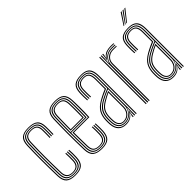

<svg xmlns="http://www.w3.org/2000/svg" viewBox="-58 -1247 1747 1747"><g transform="rotate(-45 815.0 -374.0)"><path d="M174.8 6.2Q110.5 6.2 82 -19.4Q53.5 -45 51.8 -104Q50 -161.8 49.4 -213.5Q48.8 -265.2 48.8 -312.8Q48.8 -360.2 49.5 -405.4Q50.2 -450.5 51.8 -495.2Q53.8 -555.5 82.8 -580.9Q111.8 -606.2 174.5 -606.2Q238.8 -606.2 267.6 -581.2Q296.5 -556.2 297 -496.8Q297 -475.2 297.1 -450.9Q297.2 -426.5 296 -401.2H286.2Q287.8 -426 287.5 -448.8Q287.2 -471.5 287 -496.5Q286.8 -551.2 260.6 -574.9Q234.5 -598.5 174.5 -598.5Q114.8 -598.5 89.1 -574Q63.5 -549.5 61.5 -494.8Q60.2 -451.5 59.4 -407.1Q58.5 -362.8 58.5 -315.4Q58.5 -268 59.1 -215.6Q59.8 -163.2 61.5 -104Q63.2 -49.5 89.9 -25.5Q116.5 -1.5 174.8 -1.5Q232.8 -1.5 258.9 -25.8Q285 -50 287 -104Q288.2 -126.8 288.1 -149.6Q288 -172.5 286 -200H296Q297.5 -175.8 297.9 -153Q298.2 -130.2 297 -103.8Q294.5 -44.8 266.1 -19.2Q237.8 6.2 174.8 6.2ZM174.8 -9.2Q122 -9.2 97.4 -31.8Q72.8 -54.2 71.2 -104.5Q69.5 -163.8 68.9 -215.8Q68.2 -267.8 68.2 -314.6Q68.2 -361.5 69.1 -405.8Q70 -450 71.2 -494.5Q72.8 -546 97 -568.4Q121.2 -590.8 174.5 -590.8Q229 -590.8 253 -569Q277 -547.2 277.2 -496.5Q277.5 -471.8 277.6 -449.2Q277.8 -426.8 276.5 -401.2H266.8Q268 -426 267.9 -449Q267.8 -472 267.5 -496.2Q267.2 -543 245.5 -562.9Q223.8 -582.8 174.5 -582.8Q124 -582.8 103.4 -561.2Q82.8 -539.8 81.2 -494Q79.8 -449 78.9 -404.6Q78 -360.2 78 -313.6Q78 -267 78.8 -215.6Q79.5 -164.2 81.2 -104.8Q82.5 -60 104.4 -38.6Q126.2 -17.2 174.8 -17.2Q223 -17.2 244.4 -38.9Q265.8 -60.5 267.5 -104.8Q268.8 -129.2 268.5 -151Q268.2 -172.8 266.5 -200H276.2Q278.2 -171.8 278.4 -150Q278.5 -128.2 277.2 -104.2Q275.5 -55 251.5 -32.1Q227.5 -9.2 174.8 -9.2ZM174.8 -25Q131 -25 111.6 -45.1Q92.2 -65.2 91 -105Q89.2 -164.8 88.5 -216Q87.8 -267.2 87.8 -313.4Q87.8 -359.5 88.6 -403.9Q89.5 -448.2 91 -494.2Q92.2 -537.2 111.5 -556.1Q130.8 -575 174.5 -575Q219 -575 238.2 -556.8Q257.5 -538.5 257.8 -496.2Q257.8 -476.8 258 -452.1Q258.2 -427.5 256.8 -401.2H247Q248.5 -427.5 248.2 -451.4Q248 -475.2 248 -496.2Q247.8 -534.2 230.8 -550.8Q213.8 -567.2 174.5 -567.2Q135.5 -567.2 118.8 -549.8Q102 -532.2 100.8 -493Q99.2 -448.2 98.4 -404Q97.5 -359.8 97.5 -313.5Q97.5 -267.2 98.2 -216Q99 -164.8 100.8 -105.2Q101.8 -70.2 119 -51.5Q136.2 -32.8 174.8 -32.8Q212.5 -32.8 229.8 -51.8Q247 -70.8 248 -105.2Q248.8 -130.2 248.5 -152.5Q248.2 -174.8 247 -200H256.8Q258.2 -172 258.4 -150.6Q258.5 -129.2 257.8 -105Q256.5 -65.2 237 -45.1Q217.5 -25 174.8 -25Z M517 6.2Q453.5 6.2 423.8 -18.8Q394 -43.8 392.2 -103.2Q390.5 -161.5 389.9 -213.4Q389.2 -265.2 389.2 -312.9Q389.2 -360.5 390.1 -405.8Q391 -451 392.2 -495.8Q394.2 -555 423.4 -580.6Q452.5 -606.2 516.8 -606.2Q578.8 -606.2 606.8 -581Q634.8 -555.8 637.2 -496.8Q637.8 -488.5 638.2 -464.6Q638.8 -440.8 639 -408.4Q639.2 -376 638.6 -342.1Q638 -308.2 636 -280H438.2Q438.5 -250.5 438.9 -222.4Q439.2 -194.2 439.9 -165.5Q440.5 -136.8 441.2 -105.2Q442.5 -66.8 459.8 -49.8Q477 -32.8 517 -32.8Q553 -32.8 569.6 -49.6Q586.2 -66.5 588.2 -105.8Q589.2 -124.8 589 -152.9Q588.8 -181 587.5 -200H597.2Q598.8 -176.5 598.9 -148.6Q599 -120.8 598.2 -105.2Q596 -62.2 577 -43.6Q558 -25 517 -25Q472.2 -25 452.5 -43.8Q432.8 -62.5 431.2 -105Q430.2 -140.5 429.6 -171.5Q429 -202.5 428.8 -231.4Q428.5 -260.2 428.2 -288.5H626.5Q627.8 -314.8 628.2 -347.1Q628.8 -379.5 628.6 -410.6Q628.5 -441.8 628.2 -465.1Q628 -488.5 627.5 -496.2Q625.2 -551.5 599.2 -575Q573.2 -598.5 516.8 -598.5Q457 -598.5 430.4 -574.4Q403.8 -550.2 402 -494.8Q400.8 -451.8 399.9 -406.6Q399 -361.5 399 -313.5Q399 -265.5 399.6 -213.5Q400.2 -161.5 402 -104.5Q403.5 -49.5 430.1 -25.5Q456.8 -1.5 517 -1.5Q573 -1.5 598.9 -25.2Q624.8 -49 627.5 -104.2Q628 -113.5 628.1 -130.6Q628.2 -147.8 627.9 -166.6Q627.5 -185.5 626.5 -200H636.2Q637.8 -178.2 637.9 -148.9Q638 -119.5 637.2 -103.8Q634.2 -44.8 606.2 -19.2Q578.2 6.2 517 6.2ZM517 -9.2Q463.5 -9.2 438.4 -30.9Q413.2 -52.5 411.8 -104.5Q410.2 -160 409.5 -211Q408.8 -262 408.8 -309.9Q408.8 -357.8 409.6 -403.6Q410.5 -449.5 411.8 -494.5Q413.2 -546 437.8 -568.4Q462.2 -590.8 516.8 -590.8Q568.8 -590.8 592.1 -568.6Q615.5 -546.5 617.8 -496Q618.2 -485.8 618.8 -452.4Q619.2 -419 619 -376.6Q618.8 -334.2 617 -296.8H418.5Q418.5 -253.5 419.2 -204.1Q420 -154.8 421.5 -104.8Q423 -57.5 445.5 -37.4Q468 -17.2 517 -17.2Q563.2 -17.2 584.4 -37.6Q605.5 -58 608 -105Q608.8 -119.2 608.6 -148.5Q608.5 -177.8 607 -200H616.8Q618.2 -177.8 618.4 -148.5Q618.5 -119.2 617.8 -104.5Q615.2 -53.5 591.8 -31.4Q568.2 -9.2 517 -9.2ZM418.5 -305.2H607.5Q609 -343.5 609.1 -383.2Q609.2 -423 608.9 -453.8Q608.5 -484.5 608 -495.5Q606 -541.8 585.1 -562.2Q564.2 -582.8 516.8 -582.8Q465.8 -582.8 444.4 -561.5Q423 -540.2 421.5 -494Q420 -446.8 419.4 -399.1Q418.8 -351.5 418.5 -305.2ZM428.5 -313.5Q428.5 -342 428.8 -371Q429 -400 429.6 -430.4Q430.2 -460.8 431.2 -493.8Q432.8 -537.5 452.6 -556.2Q472.5 -575 516.8 -575Q559.8 -575 578.1 -555.9Q596.5 -536.8 598.2 -495Q598.8 -483.2 599.1 -453.8Q599.5 -424.2 599.4 -386.9Q599.2 -349.5 598 -313.5ZM438.2 -322H588.5Q589.2 -358.2 589.4 -393.9Q589.5 -429.5 589.1 -456.8Q588.8 -484 588.2 -494.5Q586.8 -532.8 570.5 -550Q554.2 -567.2 516.8 -567.2Q477 -567.2 459.8 -549.9Q442.5 -532.5 441.2 -493.5Q440.2 -462 439.6 -433.2Q439 -404.5 438.8 -377.2Q438.5 -350 438.2 -322Z M955.5 0V-484.8Q955.5 -543.2 932.6 -570.9Q909.8 -598.5 852.5 -598.5Q797.8 -598.5 769.5 -576.2Q741.2 -554 739 -497Q738 -474.2 738.2 -450Q738.5 -425.8 739.8 -401.2H730.2Q728.8 -427 728.5 -451Q728.2 -475 729.2 -497.2Q731.5 -557 761.2 -581.6Q791 -606.2 852.5 -606.2Q894.8 -606.2 919.4 -593.1Q944 -580 954.6 -553Q965.2 -526 965.2 -484.8V0ZM828.5 -18Q863.2 -18 887.1 -33.9Q911 -49.8 923.6 -74.4Q936.2 -99 936.2 -124.5V-340.5Q906.2 -328.2 879.1 -315.1Q852 -302 832.8 -290.8Q790.2 -265.5 770.8 -234.4Q751.2 -203.2 749.5 -151.8Q749 -136.5 749.2 -125.9Q749.5 -115.2 750.5 -100.5Q753.5 -60.8 774 -39.4Q794.5 -18 828.5 -18ZM829.2 -25.8Q798.5 -25.8 780.8 -45.8Q763 -65.8 760.2 -101.8Q759 -117 759 -127.2Q759 -137.5 759.2 -151Q760.8 -200.8 779.1 -230Q797.5 -259.2 837.5 -283Q858.2 -295.2 880.6 -306.9Q903 -318.5 926 -328V-124.2Q926 -100.8 915.1 -78Q904.2 -55.2 882.8 -40.5Q861.2 -25.8 829.2 -25.8ZM829.5 -33.8Q856.2 -33.8 875.6 -46.6Q895 -59.5 905.6 -80.1Q916.2 -100.8 916.2 -124V-315Q896.5 -306 878.9 -296.2Q861.2 -286.5 842 -275.2Q803.2 -252 786.8 -224.2Q770.2 -196.5 769 -150.5Q768.8 -138.8 768.8 -128Q768.8 -117.2 770 -102Q772.2 -69.8 787.8 -51.8Q803.2 -33.8 829.5 -33.8ZM826.2 5.5Q780 5.5 752.5 -21.5Q725 -48.5 721 -99.2Q720 -113.8 719.9 -125.9Q719.8 -138 720.2 -153.2Q721.8 -205.2 742.9 -243.6Q764 -282 819 -314Q832.5 -321.8 847.5 -329.6Q862.5 -337.5 879.6 -345.5Q896.8 -353.5 916.5 -361.8V-484.8Q916.5 -526.2 902.1 -546.8Q887.8 -567.2 852.5 -567.2Q815 -567.2 797.2 -550Q779.5 -532.8 778 -494.8Q777.2 -475.2 777.5 -451.1Q777.8 -427 779 -401.2H769.2Q767.8 -428 767.6 -452.2Q767.5 -476.5 768.2 -495Q770 -537.8 790.1 -556.4Q810.2 -575 852.5 -575Q893.5 -575 909.9 -552.4Q926.2 -529.8 926.2 -484.8V-355.2Q896.8 -343 869.4 -330Q842 -317 823.5 -306.2Q776 -278.8 753.8 -243.4Q731.5 -208 730 -153Q729.8 -138 729.8 -126.2Q729.8 -114.5 730.8 -99.8Q734.5 -53 759.5 -27.8Q784.5 -2.5 827 -2.5Q869.5 -2.5 893.5 -21Q917.5 -39.5 931.2 -69.2H933.8L926.2 -20.8V0H916.5V-13L925 -44.8H922.8Q905.8 -18 882.4 -6.2Q859 5.5 826.2 5.5ZM935.8 0V-33L939.5 -95.8H937.2Q926.5 -58 899.5 -34Q872.5 -10 827.8 -10Q789 -10 766.4 -33.9Q743.8 -57.8 740.8 -100.2Q739.8 -115.5 739.6 -126.6Q739.5 -137.8 739.8 -152.2Q741.2 -205.8 761.8 -238.9Q782.2 -272 828.5 -298.8Q841.5 -306.2 858.2 -314.6Q875 -323 894.8 -332Q914.5 -341 936.2 -350V-484.8Q936.2 -534 917.8 -558.4Q899.2 -582.8 852.5 -582.8Q804.8 -582.8 782.6 -562.4Q760.5 -542 758.5 -495.2Q757.8 -478 757.9 -453.1Q758 -428.2 759.5 -401.2H749.8Q748.2 -427.5 748.1 -452.4Q748 -477.2 748.8 -495.5Q750.8 -546.2 775 -568.5Q799.2 -590.8 852.5 -590.8Q904 -590.8 924.9 -564.9Q945.8 -539 945.8 -484.8V0Z M1102.8 0V-600H1112.5V-568L1108.8 -505.2H1112.5Q1122.2 -542.5 1152 -563.5Q1181.8 -584.5 1225.5 -584.5Q1237.2 -584.5 1248.1 -584.2Q1259 -584 1267.2 -583.5V-575Q1257 -575.5 1245.1 -575.8Q1233.2 -576 1222 -576Q1187.8 -576 1163.5 -561.5Q1139.2 -547 1126.6 -524.2Q1114 -501.5 1114 -476.5V0ZM1083.2 0V-600H1093V0ZM1122.2 0V-476.5Q1122.2 -512.2 1149.5 -539.9Q1176.8 -567.5 1220.8 -567.5Q1232 -567.5 1244.1 -567.2Q1256.2 -567 1267.2 -566.5V-558.2Q1255.5 -558.8 1243.8 -558.9Q1232 -559 1220.5 -559Q1183.5 -559 1157.9 -535.5Q1132.2 -512 1132.2 -476.8V0ZM1115.5 -531.8 1122.2 -580.2V-600H1132V-588L1125.2 -556H1127.2Q1143.8 -582.2 1171 -591.8Q1198.2 -601.2 1229.5 -601.2Q1238.2 -601.2 1247.6 -601Q1257 -600.8 1267.2 -600V-591.8Q1257 -592.2 1247.4 -592.5Q1237.8 -592.8 1228 -592.8Q1188.2 -592.8 1159.9 -577Q1131.5 -561.2 1117.8 -531.8Z M1562.5 0V-484.8Q1562.5 -543.2 1539.6 -570.9Q1516.8 -598.5 1459.5 -598.5Q1404.8 -598.5 1376.5 -576.2Q1348.2 -554 1346 -497Q1345 -474.2 1345.2 -450Q1345.5 -425.8 1346.8 -401.2H1337.2Q1335.8 -427 1335.5 -451Q1335.2 -475 1336.2 -497.2Q1338.5 -557 1368.2 -581.6Q1398 -606.2 1459.5 -606.2Q1501.8 -606.2 1526.4 -593.1Q1551 -580 1561.6 -553Q1572.2 -526 1572.2 -484.8V0ZM1435.5 -18Q1470.2 -18 1494.1 -33.9Q1518 -49.8 1530.6 -74.4Q1543.2 -99 1543.2 -124.5V-340.5Q1513.2 -328.2 1486.1 -315.1Q1459 -302 1439.8 -290.8Q1397.2 -265.5 1377.8 -234.4Q1358.2 -203.2 1356.5 -151.8Q1356 -136.5 1356.2 -125.9Q1356.5 -115.2 1357.5 -100.5Q1360.5 -60.8 1381 -39.4Q1401.5 -18 1435.5 -18ZM1436.2 -25.8Q1405.5 -25.8 1387.8 -45.8Q1370 -65.8 1367.2 -101.8Q1366 -117 1366 -127.2Q1366 -137.5 1366.2 -151Q1367.8 -200.8 1386.1 -230Q1404.5 -259.2 1444.5 -283Q1465.2 -295.2 1487.6 -306.9Q1510 -318.5 1533 -328V-124.2Q1533 -100.8 1522.1 -78Q1511.2 -55.2 1489.8 -40.5Q1468.2 -25.8 1436.2 -25.8ZM1436.5 -33.8Q1463.2 -33.8 1482.6 -46.6Q1502 -59.5 1512.6 -80.1Q1523.2 -100.8 1523.2 -124V-315Q1503.5 -306 1485.9 -296.2Q1468.2 -286.5 1449 -275.2Q1410.2 -252 1393.8 -224.2Q1377.2 -196.5 1376 -150.5Q1375.8 -138.8 1375.8 -128Q1375.8 -117.2 1377 -102Q1379.2 -69.8 1394.8 -51.8Q1410.2 -33.8 1436.5 -33.8ZM1433.2 5.5Q1387 5.5 1359.5 -21.5Q1332 -48.5 1328 -99.2Q1327 -113.8 1326.9 -125.9Q1326.8 -138 1327.2 -153.2Q1328.8 -205.2 1349.9 -243.6Q1371 -282 1426 -314Q1439.5 -321.8 1454.5 -329.6Q1469.5 -337.5 1486.6 -345.5Q1503.8 -353.5 1523.5 -361.8V-484.8Q1523.5 -526.2 1509.1 -546.8Q1494.8 -567.2 1459.5 -567.2Q1422 -567.2 1404.2 -550Q1386.5 -532.8 1385 -494.8Q1384.2 -475.2 1384.5 -451.1Q1384.8 -427 1386 -401.2H1376.2Q1374.8 -428 1374.6 -452.2Q1374.5 -476.5 1375.2 -495Q1377 -537.8 1397.1 -556.4Q1417.2 -575 1459.5 -575Q1500.5 -575 1516.9 -552.4Q1533.2 -529.8 1533.2 -484.8V-355.2Q1503.8 -343 1476.4 -330Q1449 -317 1430.5 -306.2Q1383 -278.8 1360.8 -243.4Q1338.5 -208 1337 -153Q1336.8 -138 1336.8 -126.2Q1336.8 -114.5 1337.8 -99.8Q1341.5 -53 1366.5 -27.8Q1391.5 -2.5 1434 -2.5Q1476.5 -2.5 1500.5 -21Q1524.5 -39.5 1538.2 -69.2H1540.8L1533.2 -20.8V0H1523.5V-13L1532 -44.8H1529.8Q1512.8 -18 1489.4 -6.2Q1466 5.5 1433.2 5.5ZM1542.8 0V-33L1546.5 -95.8H1544.2Q1533.5 -58 1506.5 -34Q1479.5 -10 1434.8 -10Q1396 -10 1373.4 -33.9Q1350.8 -57.8 1347.8 -100.2Q1346.8 -115.5 1346.6 -126.6Q1346.5 -137.8 1346.8 -152.2Q1348.2 -205.8 1368.8 -238.9Q1389.2 -272 1435.5 -298.8Q1448.5 -306.2 1465.2 -314.6Q1482 -323 1501.8 -332Q1521.5 -341 1543.2 -350V-484.8Q1543.2 -534 1524.8 -558.4Q1506.2 -582.8 1459.5 -582.8Q1411.8 -582.8 1389.6 -562.4Q1367.5 -542 1365.5 -495.2Q1364.8 -478 1364.9 -453.1Q1365 -428.2 1366.5 -401.2H1356.8Q1355.2 -427.5 1355.1 -452.4Q1355 -477.2 1355.8 -495.5Q1357.8 -546.2 1382 -568.5Q1406.2 -590.8 1459.5 -590.8Q1511 -590.8 1531.9 -564.9Q1552.8 -539 1552.8 -484.8V0ZM1442 -645 1513.5 -754H1525.5L1450.8 -645ZM1476.8 -645 1560.8 -754H1572.5L1485.5 -645ZM1459.5 -645 1537.2 -754H1549L1468 -645Z"/></g></svg>

Font: Big Shoulders Inline Text Thin ExtraLight
Style: Regular
Weight: 250
Version: Version 2.002